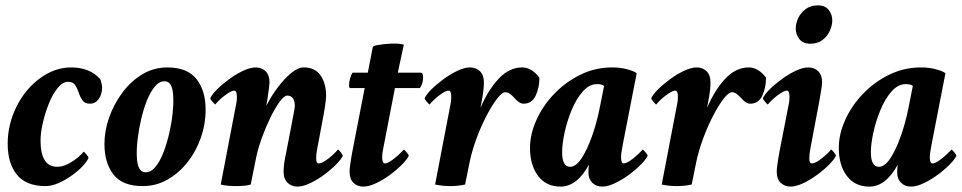

<svg xmlns="http://www.w3.org/2000/svg" viewBox="-20 -691 3604 719"><path d="M150.4 5.9Q78.1 5.9 43.5 -36.6Q8.8 -79.1 8.8 -152.3Q8.8 -225.6 42 -292Q75.2 -358.4 130.4 -398.4Q185.5 -438.5 246.1 -438.5Q316.4 -438.5 355.5 -394.5Q362.3 -375 362.3 -362.3Q362.3 -337.9 349.6 -320.3Q336.9 -302.7 316.4 -302.7Q297.9 -302.7 289.1 -314.9Q280.3 -327.1 274.9 -343.8Q269.5 -360.4 261.2 -372.6Q252.9 -384.8 235.4 -384.8Q214.8 -384.8 195.8 -361.3Q176.8 -337.9 162.6 -302.2Q148.4 -266.6 140.1 -229.5Q131.8 -192.4 131.8 -165Q131.8 -66.4 194.3 -66.4Q213.9 -66.4 233.9 -76.7Q253.9 -86.9 270 -100.1Q286.1 -113.3 293 -123Q294.9 -123 303.2 -113.3Q311.5 -103.5 311.5 -99.6Q305.7 -85.9 288.6 -67.9Q271.5 -49.8 248 -33.2Q224.6 -16.6 199.2 -5.4Q173.8 5.9 150.4 5.9Z M514.6 5.9Q438.5 5.9 404.8 -37.6Q371.1 -81.1 371.1 -152.3Q371.1 -201.2 388.7 -251Q406.2 -300.8 438 -343.8Q469.7 -386.7 512.7 -412.6Q555.7 -438.5 606.4 -438.5Q681.6 -438.5 715.8 -395Q750 -351.6 750 -280.3Q750 -226.6 732.4 -175.8Q714.8 -125 682.6 -84Q650.4 -43 607.4 -18.6Q564.5 5.9 514.6 5.9ZM524.4 -45.9Q545.9 -45.9 562.5 -66.4Q579.1 -86.9 591.8 -119.6Q604.5 -152.3 613.3 -189.9Q622.1 -227.5 626 -263.2Q629.9 -298.8 628.9 -324.2Q627.9 -386.7 596.7 -386.7Q576.2 -386.7 559.6 -366.7Q543 -346.7 530.3 -314.9Q517.6 -283.2 508.8 -245.6Q500 -208 495.6 -171.4Q491.2 -134.8 492.2 -107.4Q494.1 -45.9 524.4 -45.9Z M1093.8 7.8Q1072.3 7.8 1057.1 -6.3Q1042 -20.5 1042 -47.9Q1042 -61.5 1044.4 -80.1Q1046.9 -98.6 1051.8 -120.1L1074.2 -236.3Q1079.1 -260.7 1081.5 -274.9Q1084 -289.1 1084 -293Q1084 -333 1055.7 -333Q1043.9 -333 1026.9 -309.6Q1009.8 -286.1 992.2 -250Q974.6 -213.9 960.4 -174.3Q946.3 -134.8 939.5 -102.5L918.9 0Q900.4 5.9 864.3 5.9Q830.1 5.9 806.6 0L865.2 -305.7Q866.2 -310.5 866.7 -315.9Q867.2 -321.3 867.2 -328.1Q867.2 -351.6 857.4 -351.6Q848.6 -351.6 833.5 -341.8Q818.4 -332 805.2 -319.8Q792 -307.6 786.1 -299.8Q784.2 -299.8 775.9 -309.6Q767.6 -319.3 767.6 -323.2Q773.4 -336.9 792.5 -356Q811.5 -375 837.4 -394Q863.3 -413.1 890.1 -425.8Q917 -438.5 937.5 -438.5Q960 -438.5 974.6 -424.3Q989.3 -410.2 989.3 -382.8Q989.3 -377 987.3 -361.3Q985.4 -345.7 981.4 -320.3Q981.4 -319.3 977.5 -294.9Q995.1 -330.1 1019.5 -362.8Q1043.9 -395.5 1069.8 -417Q1095.7 -438.5 1117.2 -438.5Q1160.2 -438.5 1180.7 -408.2Q1201.2 -377.9 1201.2 -332Q1201.2 -320.3 1197.3 -293.9Q1193.4 -267.6 1185.5 -227.5Q1175.8 -174.8 1170.9 -149.9Q1166 -125 1165 -115.2Q1164.1 -105.5 1164.1 -96.7Q1164.1 -79.1 1173.8 -79.1Q1183.6 -79.1 1198.2 -88.9Q1212.9 -98.6 1226.6 -111.3Q1240.2 -124 1245.1 -130.9Q1248 -130.9 1255.9 -121.1Q1263.7 -111.3 1263.7 -107.4Q1257.8 -94.7 1238.8 -75.2Q1219.7 -55.7 1193.8 -36.6Q1168 -17.6 1141.1 -4.9Q1114.3 7.8 1093.8 7.8Z M1340.8 7.8Q1318.4 7.8 1303.7 -6.3Q1289.1 -20.5 1289.1 -47.9Q1289.1 -55.7 1291 -70.8Q1293 -85.9 1295.4 -100.6Q1297.9 -115.2 1298.8 -120.1L1345.7 -361.3H1291Q1287.1 -361.3 1287.1 -373Q1287.1 -383.8 1291.5 -398.9Q1295.9 -414.1 1300.8 -418.9H1357.4L1376 -514.6Q1377 -519.5 1395.5 -522.5Q1414.1 -525.4 1426.8 -526.4Q1446.3 -528.3 1464.4 -527.8Q1482.4 -527.3 1492.2 -523.4L1469.7 -418.9H1554.7Q1564.5 -418.9 1564.5 -402.3Q1564.5 -378.9 1552.7 -361.3H1459L1416 -139.6Q1413.1 -126 1412.1 -118.2Q1411.1 -110.4 1411.1 -102.5Q1411.1 -79.1 1420.9 -79.1Q1430.7 -79.1 1444.8 -88.9Q1459 -98.6 1472.7 -111.3Q1486.3 -124 1492.2 -130.9Q1494.1 -130.9 1502.4 -121.1Q1510.7 -111.3 1510.7 -107.4Q1504.9 -94.7 1485.8 -75.2Q1466.8 -55.7 1440.9 -36.6Q1415 -17.6 1388.2 -4.9Q1361.3 7.8 1340.8 7.8Z M1666 5.9Q1637.7 5.9 1609.4 0L1668 -305.7Q1668.9 -310.5 1669.4 -315.9Q1669.9 -321.3 1669.9 -328.1Q1669.9 -351.6 1660.2 -351.6Q1651.4 -351.6 1636.2 -341.8Q1621.1 -332 1607.9 -319.8Q1594.7 -307.6 1588.9 -299.8Q1586.9 -299.8 1578.6 -309.6Q1570.3 -319.3 1570.3 -323.2Q1576.2 -336.9 1595.2 -356Q1614.3 -375 1640.1 -394Q1666 -413.1 1692.9 -425.8Q1719.7 -438.5 1740.2 -438.5Q1762.7 -438.5 1777.3 -424.3Q1792 -410.2 1792 -382.8Q1792 -368.2 1790.5 -355Q1789.1 -341.8 1787.1 -330.1L1779.3 -287.1Q1807.6 -353.5 1847.2 -396Q1886.7 -438.5 1935.5 -438.5Q1970.7 -438.5 2000 -400.4Q2000 -362.3 1985.8 -332.5Q1971.7 -302.7 1940.4 -302.7Q1924.8 -302.7 1906.2 -324.2Q1887.7 -345.7 1872.1 -345.7Q1860.4 -345.7 1841.3 -321.3Q1822.3 -296.9 1801.8 -257.3Q1781.2 -217.8 1764.6 -172.9Q1748 -127.9 1739.3 -86.9L1721.7 0Q1694.3 5.9 1666 5.9Z M2079.1 7.8Q2025.4 7.8 1995.1 -32.2Q1964.8 -72.3 1964.8 -136.7Q1964.8 -188.5 1988.8 -241.7Q2012.7 -294.9 2055.2 -339.4Q2097.7 -383.8 2153.3 -411.1Q2209 -438.5 2272.5 -438.5Q2303.7 -438.5 2328.6 -431.6Q2353.5 -424.8 2364.3 -417L2312.5 -151.4Q2308.6 -128.9 2307.1 -119.6Q2305.7 -110.4 2305.7 -102.5Q2305.7 -79.1 2315.4 -79.1Q2325.2 -79.1 2339.4 -88.9Q2353.5 -98.6 2367.2 -111.3Q2380.9 -124 2386.7 -130.9Q2388.7 -130.9 2397 -121.1Q2405.3 -111.3 2405.3 -107.4Q2399.4 -94.7 2380.4 -75.2Q2361.3 -55.7 2335.4 -36.6Q2309.6 -17.6 2282.7 -4.9Q2255.9 7.8 2235.4 7.8Q2212.9 7.8 2198.2 -6.3Q2183.6 -20.5 2183.6 -44.9Q2183.6 -52.7 2184.1 -60.1Q2184.6 -67.4 2185.5 -74.2Q2140.6 7.8 2079.1 7.8ZM2115.2 -66.4Q2136.7 -66.4 2157.7 -98.1Q2178.7 -129.9 2196.3 -179.2Q2213.9 -228.5 2224.6 -281.2L2242.2 -369.1Q2235.4 -376 2215.8 -376Q2186.5 -376 2162.1 -348.1Q2137.7 -320.3 2120.6 -278.8Q2103.5 -237.3 2094.2 -194.3Q2085 -151.4 2085 -121.1Q2085 -66.4 2115.2 -66.4Z M2514.6 5.9Q2486.3 5.9 2458 0L2516.6 -305.7Q2517.6 -310.5 2518.1 -315.9Q2518.6 -321.3 2518.6 -328.1Q2518.6 -351.6 2508.8 -351.6Q2500 -351.6 2484.9 -341.8Q2469.7 -332 2456.5 -319.8Q2443.4 -307.6 2437.5 -299.8Q2435.5 -299.8 2427.2 -309.6Q2418.9 -319.3 2418.9 -323.2Q2424.8 -336.9 2443.8 -356Q2462.9 -375 2488.8 -394Q2514.6 -413.1 2541.5 -425.8Q2568.4 -438.5 2588.9 -438.5Q2611.3 -438.5 2626 -424.3Q2640.6 -410.2 2640.6 -382.8Q2640.6 -368.2 2639.2 -355Q2637.7 -341.8 2635.7 -330.1L2627.9 -287.1Q2656.2 -353.5 2695.8 -396Q2735.4 -438.5 2784.2 -438.5Q2819.3 -438.5 2848.6 -400.4Q2848.6 -362.3 2834.5 -332.5Q2820.3 -302.7 2789.1 -302.7Q2773.4 -302.7 2754.9 -324.2Q2736.3 -345.7 2720.7 -345.7Q2709 -345.7 2689.9 -321.3Q2670.9 -296.9 2650.4 -257.3Q2629.9 -217.8 2613.3 -172.9Q2596.7 -127.9 2587.9 -86.9L2570.3 0Q2543 5.9 2514.6 5.9Z M3014.6 -527.3Q2987.3 -527.3 2973.6 -544.4Q2960 -561.5 2960 -584Q2960 -604.5 2969.7 -624.5Q2979.5 -644.5 2998 -657.7Q3016.6 -670.9 3042 -670.9Q3070.3 -670.9 3083.5 -653.8Q3096.7 -636.7 3096.7 -614.3Q3096.7 -594.7 3086.9 -574.2Q3077.1 -553.7 3059.1 -540.5Q3041 -527.3 3014.6 -527.3ZM3006.8 -438.5Q3029.3 -438.5 3043.9 -424.3Q3058.6 -410.2 3058.6 -382.8Q3058.6 -376 3056.2 -360.4Q3053.7 -344.7 3051.3 -330.6Q3048.8 -316.4 3047.9 -310.5L3032.2 -227.5Q3022.5 -174.8 3017.6 -149.9Q3012.7 -125 3011.7 -115.2Q3010.7 -105.5 3010.7 -96.7Q3010.7 -79.1 3020.5 -79.1Q3030.3 -79.1 3044.9 -88.9Q3059.6 -98.6 3073.2 -111.3Q3086.9 -124 3091.8 -130.9Q3094.7 -130.9 3102.5 -121.1Q3110.4 -111.3 3110.4 -107.4Q3104.5 -94.7 3085.4 -75.2Q3066.4 -55.7 3040.5 -36.6Q3014.6 -17.6 2987.8 -4.9Q2960.9 7.8 2940.4 7.8Q2918.9 7.8 2903.8 -6.3Q2888.7 -20.5 2888.7 -47.9Q2888.7 -55.7 2890.6 -70.8Q2892.6 -85.9 2895 -100.6Q2897.5 -115.2 2898.4 -120.1L2934.6 -305.7Q2935.5 -310.5 2936 -315.9Q2936.5 -321.3 2936.5 -328.1Q2936.5 -351.6 2926.8 -351.6Q2918 -351.6 2902.8 -341.8Q2887.7 -332 2874.5 -319.8Q2861.3 -307.6 2855.5 -299.8Q2853.5 -299.8 2845.2 -309.6Q2836.9 -319.3 2836.9 -323.2Q2842.8 -336.9 2861.8 -356Q2880.9 -375 2906.7 -394Q2932.6 -413.1 2959.5 -425.8Q2986.3 -438.5 3006.8 -438.5Z M3235.4 7.8Q3181.6 7.8 3151.4 -32.2Q3121.1 -72.3 3121.1 -136.7Q3121.1 -188.5 3145 -241.7Q3168.9 -294.9 3211.4 -339.4Q3253.9 -383.8 3309.6 -411.1Q3365.2 -438.5 3428.7 -438.5Q3460 -438.5 3484.9 -431.6Q3509.8 -424.8 3520.5 -417L3468.8 -151.4Q3464.8 -128.9 3463.4 -119.6Q3461.9 -110.4 3461.9 -102.5Q3461.9 -79.1 3471.7 -79.1Q3481.4 -79.1 3495.6 -88.9Q3509.8 -98.6 3523.4 -111.3Q3537.1 -124 3543 -130.9Q3544.9 -130.9 3553.2 -121.1Q3561.5 -111.3 3561.5 -107.4Q3555.7 -94.7 3536.6 -75.2Q3517.6 -55.7 3491.7 -36.6Q3465.8 -17.6 3439 -4.9Q3412.1 7.8 3391.6 7.8Q3369.1 7.8 3354.5 -6.3Q3339.8 -20.5 3339.8 -44.9Q3339.8 -52.7 3340.3 -60.1Q3340.8 -67.4 3341.8 -74.2Q3296.9 7.8 3235.4 7.8ZM3271.5 -66.4Q3293 -66.4 3314 -98.1Q3335 -129.9 3352.5 -179.2Q3370.1 -228.5 3380.9 -281.2L3398.4 -369.1Q3391.6 -376 3372.1 -376Q3342.8 -376 3318.4 -348.1Q3293.9 -320.3 3276.9 -278.8Q3259.8 -237.3 3250.5 -194.3Q3241.2 -151.4 3241.2 -121.1Q3241.2 -66.4 3271.5 -66.4Z"/></svg>

Font: Crimson Text
Style: Bold Italic
Weight: 700
Italic angle: -11°
Designer: Sebastian Kosch
Foundry: Sebastian Kosch
Version: Version 1.100; ttfautohint (v1.8.4)